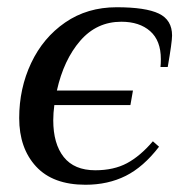

<svg xmlns="http://www.w3.org/2000/svg" viewBox="-20 -500 532 530"><path d="M33 -174Q33 -256 66 -326Q99 -396 160 -438Q221 -480 302 -480Q382 -480 418.5 -462.5Q455 -445 455 -402Q455 -384 443 -315H423Q424 -323 424 -337Q424 -388 394.5 -414Q365 -440 315 -440Q247 -440 201.5 -387.5Q156 -335 137 -250H347L340 -210H130Q127 -188 127 -168Q127 -103 156 -66.5Q185 -30 243 -30Q294 -30 330.5 -49.5Q367 -69 402 -110L419 -95Q376 -39 327 -14.5Q278 10 216 10Q126 10 79.5 -40.5Q33 -91 33 -174Z"/></svg>

Font: Philosopher
Style: Italic
Weight: 400
Italic angle: -10°
Designer: Jovanny Lemonad
Foundry: Jovanny Lemonad
Version: Version 2.000